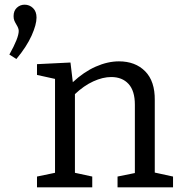

<svg xmlns="http://www.w3.org/2000/svg" viewBox="-20 -800 775 820"><path d="M136 -725Q136 -695 115 -648Q94 -601 50 -548L20 -567Q60 -638 60 -668Q60 -679 50 -695Q44 -705 41 -712.5Q38 -720 38 -731Q38 -754 52 -767Q66 -780 85 -780Q106 -780 121 -765.5Q136 -751 136 -725ZM641 -63 719 -46V0H482V-46L556 -61V-353Q556 -412 529 -441.5Q502 -471 455 -471Q419 -471 378.5 -452.5Q338 -434 300 -398V-62L374 -46V0H138V-46L215 -62V-463L138 -480V-526L281 -533L291 -449Q338 -493 389 -515.5Q440 -538 488 -538Q558 -538 600 -495.5Q642 -453 641 -372Z"/></svg>

Font: Bitter Pro
Style: Regular
Weight: 400
Designer: Sol Matas, and Bitter project Authors
Foundry: Sol Matas
Version: Version 1.010